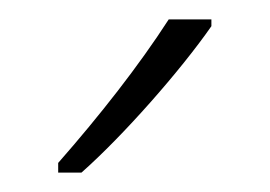

<svg xmlns="http://www.w3.org/2000/svg" viewBox="-20 -784 278 198"><path d="M198 -757V-764H154C123 -716 83 -665 40 -616V-606H64C107 -644 166 -711 198 -757Z"/></svg>

Font: Noto Sans Myanmar UI Condensed ExtraLight
Style: Regular
Weight: 200
Width: 3
Designer: Monotype Design Team
Foundry: Monotype Imaging Inc.
Version: Version 2.103